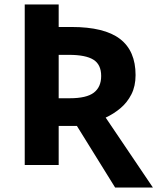

<svg xmlns="http://www.w3.org/2000/svg" viewBox="-20 -734 700 854"><path d="M492 100 322 -174H241V0H90V-714H241V-614H298Q444 -614 513.5 -561Q583 -508 583 -400Q583 -351 564.5 -314.5Q546 -278 515.5 -252.5Q485 -227 450 -211L660 100ZM241 -297H290Q365 -297 397.5 -322Q430 -347 430 -396Q430 -447 395.5 -468.5Q361 -490 287 -490H241Z"/></svg>

Font: Noto Sans IKEA
Style: Bold
Weight: 600
Designer: Monotype Design Team
Foundry: Monotype Imaging Inc.
Version: Version 2.001